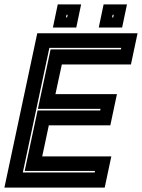

<svg xmlns="http://www.w3.org/2000/svg" viewBox="-37 -851 644 871"><path d="M-17 0 132 -700H587L557 -558.5H243.5L214.5 -424H493.5L463.5 -282.5H184.5L154.5 -141.5H468L438 0ZM66.5 -68.5H392.5L394 -75.5H75L133.5 -350H417.5L419 -357H135L192.5 -627H511.5L513 -634H187ZM411 -726 433 -831H539L517 -726ZM203 -726 225 -831H331L309 -726ZM262.5 -772H267.5L270 -784H265ZM471.5 -772H476.5L479 -784H474Z"/></svg>

Font: Tourney ExtraBold
Style: Italic
Weight: 800
Italic angle: -12°
Version: Version 1.015